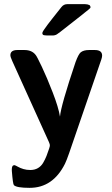

<svg xmlns="http://www.w3.org/2000/svg" viewBox="-20 -699 540 925"><path d="M30 -433Q30 -458 64 -458H98Q134 -458 152 -434Q157 -429 181.5 -377.5Q206 -326 234 -253.5Q262 -181 269 -137Q273 -189 344 -400Q358 -438 369 -447Q383 -458 409 -458H437Q472 -458 472 -431Q472 -424 468 -412L313 39Q300 76 293 90Q235 206 123 206Q60 206 47 193Q42 188 37 124Q36 105 42 99L47 97H51Q55 98 66.5 104.5Q78 111 93 115.5Q108 120 126 120Q147 120 162.5 111Q178 102 187.5 86Q197 70 204 52.5Q211 35 217 16Q219 9 220 5Q221 -4 216 -14L39 -405Q30 -425 30 -433ZM184 -540Q184 -547 210 -581Q217 -589 234 -612Q259 -644 276 -665Q287 -679 304 -679H390Q402 -679 412 -674L415 -669L416 -665Q416 -663 415.5 -661.5Q415 -660 413 -658.5Q411 -657 409.5 -655.5Q408 -654 404.5 -651Q401 -648 397.5 -645.5Q394 -643 388 -638Q382 -633 377 -629Q347 -606 307 -574Q263 -539 254 -533.5Q245 -528 233 -528H207Q206 -528 201.5 -528.5Q197 -529 195 -529Q193 -529 190 -530Q187 -531 185.5 -533.5Q184 -536 184 -540Z"/></svg>

Font: CMU Sans Serif
Style: Bold
Weight: 700
Version: Version 0.7.0